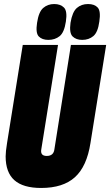

<svg xmlns="http://www.w3.org/2000/svg" viewBox="-20 -923 547 953"><path d="M184 10Q95 10 51.5 -28.5Q8 -67 8 -147Q8 -170 15 -213L93 -700H268L185 -182Q179 -149 212 -149Q246 -149 250 -182L332 -700H507L429 -213Q411 -97 352 -43.5Q293 10 184 10ZM388 -725Q358 -725 340.5 -742Q323 -759 330 -810Q339 -864 361.5 -883.5Q384 -903 417 -903Q449 -903 465 -885.5Q481 -868 473 -816Q466 -763 443.5 -744Q421 -725 388 -725ZM220 -725Q189 -725 172.5 -742Q156 -759 164 -810Q172 -864 194.5 -883.5Q217 -903 249 -903Q280 -903 297.5 -885.5Q315 -868 307 -816Q299 -762 276 -743.5Q253 -725 220 -725Z"/></svg>

Font: Georama Condensed Black
Style: Italic
Weight: 900
Width: 3
Italic angle: -9°
Designer: Jean-Baptiste Levee
Foundry: Production Type
Version: Version 1.000